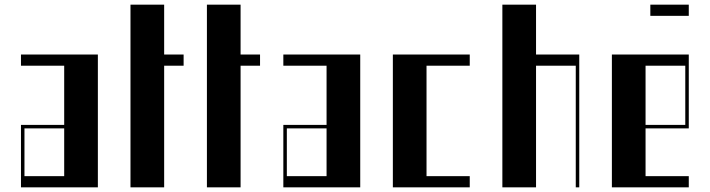

<svg xmlns="http://www.w3.org/2000/svg" viewBox="-20 -804 3046 824"><path d="M70 -268H255.5V-522H70V-570H400V0H70ZM255.5 -48V-253H85V-48Z M540 -784H684.5V-570H768V-522H684.5V0H540Z M868 -784H1012.5V-570H1096V-522H1012.5V0H868Z M1196 -268H1381.5V-522H1196V-570H1526V0H1196ZM1381.5 -48V-253H1211V-48Z M1666 -570H1996V-522H1810.5V-48H1996V0H1666Z M2136 -784H2280.5V-570H2466V0H2451V-522H2280.5V0H2136Z M2606 -570H2936V-253H2750.5V-48H2936V0H2606ZM2921 -268V-522H2750.5V-268ZM2771 -784H2936V-736H2771Z"/></svg>

Font: Facade Sud
Style: Regular
Weight: 100
Designer: Éléonore Fines
Foundry: Velvetyne Type Foundry
Version: Version 1.001;Glyphs 3.2 (3202)